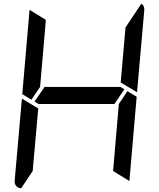

<svg xmlns="http://www.w3.org/2000/svg" viewBox="-20 -1014 856 1034"><path d="M149 -477 100 -507 139 -959V-961L227 -907L196 -546ZM650 -533 596 -454H188L166 -467L220 -546H628ZM666 -523 716 -493 677 -41V-39L589 -93L620 -454ZM94 0Q78 -1 67.5 -12.5Q57 -24 59 -41L98 -483L186 -430L156 -93ZM741 -994Q759 -983 757 -959L718 -517L630 -570L656 -866Z"/></svg>

Font: DSEG7 Modern
Style: Italic
Weight: 400
Italic angle: -5°
Designer: Keshikan(Twitter:@keshinomi_88pro)
Version: Version 0.46